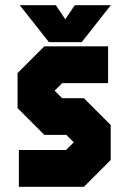

<svg xmlns="http://www.w3.org/2000/svg" viewBox="-20 -718 493 738"><path d="M52.5 0V-141.5H234L263.5 -171L235 -199.5H150.5L47.5 -302.5V-437L150.5 -540H395.5V-398.5H219L190 -369.5L219 -340.5H302.5L405.5 -237.5V-103L302.5 0ZM168 -556 56 -698H194.5L231 -644L267.5 -698H406L294 -556Z"/></svg>

Font: Tourney Condensed Black
Style: Regular
Weight: 900
Width: 3
Designer: Tyler Finck
Foundry: Etcetera Type Co
Version: Version 1.010; ttfautohint (v1.8.3)